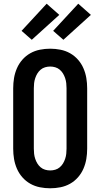

<svg xmlns="http://www.w3.org/2000/svg" viewBox="-20 -1005 540 1033"><path d="M250 8Q222 8 194.5 2.5Q167 -3 143 -16.5Q119 -30 100.5 -51Q82 -72 71 -97.5Q60 -123 55.5 -150Q51 -177 51 -205V-530Q51 -558 55.5 -585Q60 -612 71 -637.5Q82 -663 100.5 -684Q119 -705 143 -718.5Q167 -732 194.5 -737.5Q222 -743 250 -743Q278 -743 305.5 -737.5Q333 -732 357 -718.5Q381 -705 399.5 -684Q418 -663 429 -637.5Q440 -612 444.5 -585Q449 -558 449 -530V-205Q449 -177 444.5 -150Q440 -123 429 -97.5Q418 -72 399.5 -51Q381 -30 357 -16.5Q333 -3 305.5 2.5Q278 8 250 8ZM250 -88Q264 -88 277.5 -92Q291 -96 301.5 -105Q312 -114 319 -125.5Q326 -137 330.5 -150.5Q335 -164 336.5 -177.5Q338 -191 338 -205V-530Q338 -544 336.5 -557.5Q335 -571 330.5 -584.5Q326 -598 319 -609.5Q312 -621 301.5 -630Q291 -639 277.5 -643Q264 -647 250 -647Q236 -647 222.5 -643Q209 -639 198.5 -630Q188 -621 181 -609.5Q174 -598 169.5 -584.5Q165 -571 163.5 -557.5Q162 -544 162 -530V-205Q162 -191 163.5 -177.5Q165 -164 169.5 -150.5Q174 -137 181 -125.5Q188 -114 198.5 -105Q209 -96 222.5 -92Q236 -88 250 -88ZM321 -791 266 -839 401 -985 469 -925ZM151 -791 96 -839 231 -985 299 -925Z"/></svg>

Font: Iosevka Term
Style: Bold
Weight: 700
Monospace: yes
Designer: Belleve Invis
Foundry: Belleve Invis
Version: Version 30.0.1